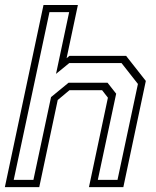

<svg xmlns="http://www.w3.org/2000/svg" viewBox="-37 -770 640 790"><path d="M-17 0 142 -749.5H283.5L237 -530.5L248.5 -540H482L563 -437L470.5 0H329L407 -368L383 -399H249L200.5 -358.5L124.5 0ZM19.5 -30H100.5L173 -370.5L245 -429.5H405.5L441 -384.5L365.5 -30H446.5L530.5 -424.5L463 -510.5H248L193.5 -466L247.5 -720H166.5Z"/></svg>

Font: Tourney Thin Light
Style: Italic
Weight: 300
Italic angle: -12°
Version: Version 1.015